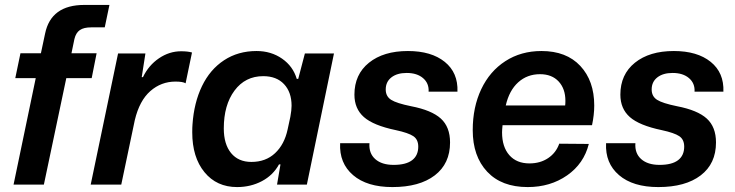

<svg xmlns="http://www.w3.org/2000/svg" viewBox="-20 -749 2982 779"><path d="M125 -432H42L63 -533H146L163 -613Q187 -729 322 -729H424L405 -638H350Q320 -638 304 -627Q288 -616 282 -591L270 -533H372L352 -432H249L158 0H35Z M459 -532H570L555 -436H560Q583 -484 625 -512.5Q667 -541 715 -541Q742 -541 759 -536L733 -411Q722 -418 692 -418Q634 -418 590 -379.5Q546 -341 527 -262L472 0H348Z M760 -212Q760 -233 761 -244Q767 -332 799.5 -399.5Q832 -467 889 -504.5Q946 -542 1021 -542Q1080 -542 1124.5 -511Q1169 -480 1184 -429H1190L1217 -532H1335L1225 0H1104L1118 -82H1112Q1088 -38 1042.5 -14Q997 10 942 10Q859 10 809.5 -50.5Q760 -111 760 -212ZM1147 -224 1158 -275Q1163 -302 1163 -320Q1163 -375 1132.5 -407.5Q1102 -440 1048 -440Q975 -440 931.5 -381.5Q888 -323 888 -228Q888 -164 917.5 -128Q947 -92 1000 -92Q1058 -92 1096 -127.5Q1134 -163 1147 -224Z M1360 -168H1479Q1476 -127 1502.5 -103.5Q1529 -80 1577 -80Q1627 -80 1652 -99Q1677 -118 1677 -154Q1677 -183 1657 -196.5Q1637 -210 1586 -221Q1495 -240 1456.5 -274Q1418 -308 1418 -365Q1418 -447 1477 -494.5Q1536 -542 1635 -542Q1730 -542 1784.5 -498Q1839 -454 1836 -377H1719Q1721 -411 1696.5 -432Q1672 -453 1630 -453Q1591 -453 1568 -435Q1545 -417 1545 -386Q1545 -358 1567 -344Q1589 -330 1648 -318Q1731 -302 1768.5 -268Q1806 -234 1806 -171Q1806 -85 1744 -37.5Q1682 10 1572 10Q1469 10 1412.5 -38.5Q1356 -87 1360 -168Z M1898 -221Q1898 -314 1932.5 -387Q1967 -460 2030.5 -501Q2094 -542 2177 -542Q2278 -542 2334.5 -481.5Q2391 -421 2391 -321Q2391 -283 2382 -241H2019Q2017 -221 2017 -212Q2017 -153 2046.5 -119.5Q2076 -86 2128 -86Q2172 -86 2204 -107.5Q2236 -129 2249 -166L2369 -165Q2349 -85 2281 -37.5Q2213 10 2121 10Q2015 10 1956.5 -52.5Q1898 -115 1898 -221ZM2273 -321Q2274 -328 2274 -340Q2274 -389 2246.5 -418.5Q2219 -448 2171 -448Q2119 -448 2082.5 -415Q2046 -382 2032 -321Z M2439 -168H2558Q2555 -127 2581.5 -103.5Q2608 -80 2656 -80Q2706 -80 2731 -99Q2756 -118 2756 -154Q2756 -183 2736 -196.5Q2716 -210 2665 -221Q2574 -240 2535.5 -274Q2497 -308 2497 -365Q2497 -447 2556 -494.5Q2615 -542 2714 -542Q2809 -542 2863.5 -498Q2918 -454 2915 -377H2798Q2800 -411 2775.5 -432Q2751 -453 2709 -453Q2670 -453 2647 -435Q2624 -417 2624 -386Q2624 -358 2646 -344Q2668 -330 2727 -318Q2810 -302 2847.5 -268Q2885 -234 2885 -171Q2885 -85 2823 -37.5Q2761 10 2651 10Q2548 10 2491.5 -38.5Q2435 -87 2439 -168Z"/></svg>

Font: Mona Sans SemiBold
Style: Italic
Weight: 600
Italic angle: -11.7°
Designer: Deni Anggara
Foundry: GitHub
Version: Version 2.000